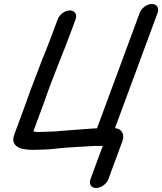

<svg xmlns="http://www.w3.org/2000/svg" viewBox="-20 -737 807 955"><path d="M551.9 -99.7 763.9 -673C773.5 -699 758.2 -717 735.1 -717C710.8 -717 683.8 -697.3 674.9 -673L462.5 -98.8C457.4 -98.6 451.1 -98.3 444.7 -98C378.1 -93.9 312.6 -87.6 246.3 -83L192 -81C176.4 -80.4 165.6 -80.4 161.5 -80.8C156 -81.8 150.6 -82.6 145.9 -83.5L196 -219C204.3 -241.6 212.4 -264.3 222.5 -293.3C259.6 -393.4 295.6 -477.6 332.7 -578L356 -641C365.7 -667 350.3 -685 327.3 -685C303 -685 276 -665.3 267 -641L243.7 -578C226.1 -530.2 208 -485 190.2 -441.5C175.5 -401.5 149.8 -337.6 132.9 -291.7C123.5 -264.6 115.1 -240.9 107 -219L54.5 -77C51.7 -69.5 49.4 -62.2 47.6 -55.2C38.2 -19 68.6 -1 93.6 3.7C116.6 7.4 128.5 9.2 161.9 8L219.1 6C240 4.5 258.2 2.7 281.9 -0.2C335.7 -5.3 391.2 -6.9 447 -11H491.1L430.1 154C421.1 178.3 433.5 198 457.8 198C480.8 198 509.4 180 519.1 154L588.9 -35C601.2 -68 586.3 -96.7 551.9 -99.7Z"/></svg>

Font: Just Breathe
Style: BdObl7
Weight: 400
Foundry: Cannot Into Space Fonts
Version: Version 0.72